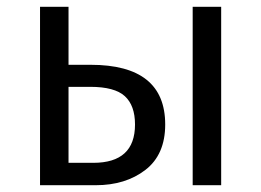

<svg xmlns="http://www.w3.org/2000/svg" viewBox="-20 -546 769 566"><path d="M182 -66H255Q378 -66 378 -179Q378 -235 348 -262.5Q318 -290 246 -290H182ZM632 -526V0H548V-526ZM182 -355H247Q467 -355 467 -179Q467 -90 408.5 -45Q350 0 262 0H98V-526H182Z"/></svg>

Font: FiraSans
Style: Regular
Weight: 350
Designer: Carrois Corporate & Edenspiekermann AG
Foundry: Carrois Corporate GbR & Edenspiekermann AG
Version: Version 3.106;PS 003.106;hotconv 1.0.70;makeotf.lib2.5.58329